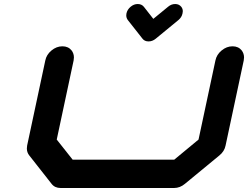

<svg xmlns="http://www.w3.org/2000/svg" viewBox="-20 -940 1240 960"><path d="M892.6 -873Q888.7 -853.5 872.1 -839.8L758.8 -746.6Q742.2 -732.9 722.7 -732.9Q703.1 -732.9 692.4 -746.6L619.1 -839.8Q611.3 -850.1 611.3 -863.3Q611.3 -867.7 612.3 -873Q616.7 -892.6 633.1 -906.2Q649.4 -919.9 668.5 -919.9Q688 -919.9 699.2 -906.2L746.6 -845.7L820.3 -906.2Q836.4 -919.9 856 -919.9Q875 -919.9 886.2 -906.2Q894 -896.5 894 -883.8Q894 -878.9 892.6 -873ZM1107.9 -212.4Q1102.1 -183.1 1076.7 -162.6L904.8 -21Q879.9 0 850.1 0H283.2Q253.9 0 237.8 -21L126.5 -162.6Q114.3 -177.7 114.3 -197.8Q114.3 -204.6 115.7 -212.4L206.5 -637.7Q212.4 -667 237.5 -687.7Q262.7 -708.5 292 -708.5Q321.3 -708.5 337.9 -688Q349.6 -672.4 349.6 -652.8Q349.6 -645.5 348.1 -637.7L263.7 -242.2L343.3 -141.6H851.1L972.7 -242.2L1057.1 -637.7Q1063 -667 1088.1 -687.7Q1113.3 -708.5 1142.6 -708.5Q1171.9 -708.5 1188.5 -688Q1200.2 -672.4 1200.2 -652.8Q1200.2 -645.5 1198.7 -637.7Z"/></svg>

Font: Robtronika
Style: Italic
Weight: 400
Italic angle: -12°
Designer: GGBot
Version: 1.00